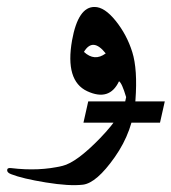

<svg xmlns="http://www.w3.org/2000/svg" viewBox="-72 -310 492 551"><path d="M134.8 -194.3Q152.3 -291 199.7 -290Q228 -290 260 -250.2Q292 -210.4 307.6 -160.6Q323.2 -110.8 316.7 -22.5Q310.1 65.9 257.6 140.6Q205.1 215.3 166 220Q127 224.6 59.6 213.6Q-7.8 202.6 -40 189.9Q-51.8 185.5 -51.5 178.2Q-51.3 170.9 -40 172.4Q40.5 182.1 107.4 166Q147.9 156.2 215.6 86.2Q283.2 16.1 290 -31.2Q277.8 -72.3 269.5 -76.7Q242.2 -18.6 178.2 -48.3Q114.3 -78.1 134.8 -194.3ZM231.4 -156.7Q194.3 -203.6 168.9 -161.1Q199.2 -132.8 231.4 -156.7ZM181.2 -19H400.9L387.2 42H167.5Z"/></svg>

Font: Amiri
Style: Slanted
Weight: 400
Italic angle: 9°
Designer: Khaled Hosny
Version: Version 000.107